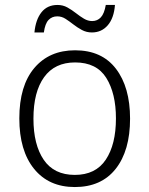

<svg xmlns="http://www.w3.org/2000/svg" viewBox="-20 -745 603 775"><path d="M282 10Q177 10 117.5 -63.5Q58 -137 58 -267Q58 -399 118.5 -470.5Q179 -542 283 -542Q391 -542 448 -467.5Q505 -393 505 -266Q505 -137 447 -63.5Q389 10 282 10ZM282 -39Q366 -39 407 -100.5Q448 -162 448 -267Q448 -368 409 -430.5Q370 -493 283 -493Q201 -493 158 -433.5Q115 -374 115 -266Q115 -161 156.5 -100Q198 -39 282 -39ZM119 -614Q124 -666 147.5 -695.5Q171 -725 212 -725Q234 -725 252 -715Q270 -705 286.5 -692Q303 -679 319 -669.5Q335 -660 352 -660Q373 -660 387 -675Q401 -690 407 -725H444Q440 -672 415 -643Q390 -614 351 -614Q329 -614 310.5 -624Q292 -634 276 -646.5Q260 -659 244.5 -669Q229 -679 211 -679Q190 -679 176 -664.5Q162 -650 157 -614Z"/></svg>

Font: Noto Sans Mono SemiCondensed Light
Style: Regular
Weight: 300
Width: 4
Designer: Monotype Design Team
Foundry: Monotype Imaging Inc.
Version: Version 2.014; ttfautohint (v1.8.4.7-5d5b)